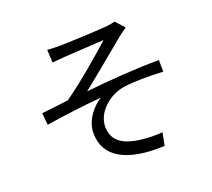

<svg xmlns="http://www.w3.org/2000/svg" viewBox="-132 -937 1265 1145"><g transform="rotate(-20 500.0 -364.0)"><path d="M265 -743 269 -661C291 -663 320 -666 346 -668C387 -671 558 -680 601 -683C539 -627 384 -492 277 -418C227 -412 161 -403 108 -398L115 -322C232 -341 364 -357 469 -366C418 -336 354 -265 354 -181C354 -29 486 46 727 35L743 -46C707 -43 659 -42 602 -49C512 -61 433 -94 433 -193C433 -285 526 -366 622 -379C680 -388 774 -389 871 -384L870 -458C729 -458 553 -445 404 -429C483 -491 625 -610 698 -670C712 -682 737 -699 751 -708L700 -764C688 -760 669 -757 646 -754C590 -749 387 -740 344 -740C314 -740 289 -741 265 -743Z"/></g></svg>

Font: Noto Sans T Chinese Regular
Style: Regular
Weight: 400
Designer: Ryoko NISHIZUKA (kana & ideographs); Paul D. Hunt (Latin, Greek & Cyrillic); Wenlong ZHANG (bopomofo); Sandoll Communica
Foundry: Adobe Systems Incorporated
Version: Version 1.000;PS 1;hotconv 1.0.78;makeotf.lib2.5.61930